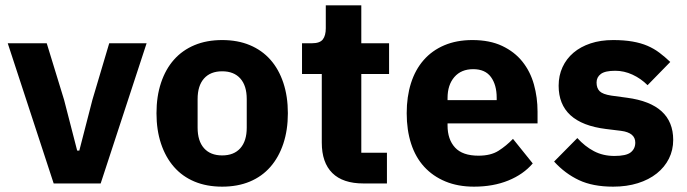

<svg xmlns="http://www.w3.org/2000/svg" viewBox="-20 -687 2573 719"><path d="M181 0 9 -525H155L220 -313L269 -123H277L326 -313L389 -525H529L357 0Z M812 12Q754 12 708.5 -7Q663 -26 631.5 -62Q600 -98 583 -149Q566 -200 566 -263Q566 -326 583 -377Q600 -428 631.5 -463.5Q663 -499 708.5 -518Q754 -537 812 -537Q870 -537 915.5 -518Q961 -499 992.5 -463.5Q1024 -428 1041 -377Q1058 -326 1058 -263Q1058 -200 1041 -149Q1024 -98 992.5 -62Q961 -26 915.5 -7Q870 12 812 12ZM812 -105Q856 -105 880 -132Q904 -159 904 -209V-316Q904 -366 880 -393Q856 -420 812 -420Q768 -420 744 -393Q720 -366 720 -316V-209Q720 -159 744 -132Q768 -105 812 -105Z M1341 0Q1264 0 1224.5 -39Q1185 -78 1185 -153V-410H1111V-525H1148Q1178 -525 1189 -539.5Q1200 -554 1200 -581V-667H1333V-525H1437V-410H1333V-115H1429V0Z M1755 12Q1695 12 1648 -7.5Q1601 -27 1568.5 -62.5Q1536 -98 1519.5 -149Q1503 -200 1503 -263Q1503 -325 1519 -375.5Q1535 -426 1566.5 -462Q1598 -498 1644 -517.5Q1690 -537 1749 -537Q1814 -537 1860.5 -515Q1907 -493 1936.5 -456Q1966 -419 1979.5 -370.5Q1993 -322 1993 -269V-225H1656V-217Q1656 -165 1684 -134.5Q1712 -104 1772 -104Q1818 -104 1847 -122.5Q1876 -141 1901 -167L1975 -75Q1940 -34 1883.5 -11Q1827 12 1755 12ZM1752 -428Q1707 -428 1681.5 -398.5Q1656 -369 1656 -320V-312H1840V-321Q1840 -369 1818.5 -398.5Q1797 -428 1752 -428Z M2276 12Q2200 12 2148 -12.5Q2096 -37 2055 -82L2142 -170Q2170 -139 2204 -121Q2238 -103 2281 -103Q2325 -103 2342 -116.5Q2359 -130 2359 -153Q2359 -190 2306 -197L2249 -204Q2072 -226 2072 -366Q2072 -404 2086.5 -435.5Q2101 -467 2127.5 -489.5Q2154 -512 2191.5 -524.5Q2229 -537 2276 -537Q2317 -537 2348.5 -531.5Q2380 -526 2404.5 -515.5Q2429 -505 2449.5 -489.5Q2470 -474 2490 -455L2405 -368Q2380 -393 2348.5 -407.5Q2317 -422 2284 -422Q2246 -422 2230 -410Q2214 -398 2214 -378Q2214 -357 2225.5 -345.5Q2237 -334 2269 -329L2328 -321Q2501 -298 2501 -163Q2501 -125 2485 -93Q2469 -61 2439.5 -37.5Q2410 -14 2368.5 -1Q2327 12 2276 12Z"/></svg>

Font: Aneliza ExtraBold
Style: Regular
Weight: 800
Designer: Mike Abbink, Paul van der Laan, Pieter van Rosmalen
Foundry: Bold Monday
Version: Version 3.001;September 8, 2019;FontCreator 11.5.0.2425 64-b